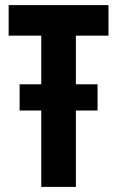

<svg xmlns="http://www.w3.org/2000/svg" viewBox="-20 -734 461 754"><path d="M142 0V-300H57V-403H142V-594H14V-714H406V-594H278V-403H363V-300H278V0Z"/></svg>

Font: Noto Sans Display ExtraCondensed
Style: Bold
Weight: 700
Width: 2
Designer: Monotype Design Team
Foundry: Monotype Imaging Inc.
Version: Version 2.003